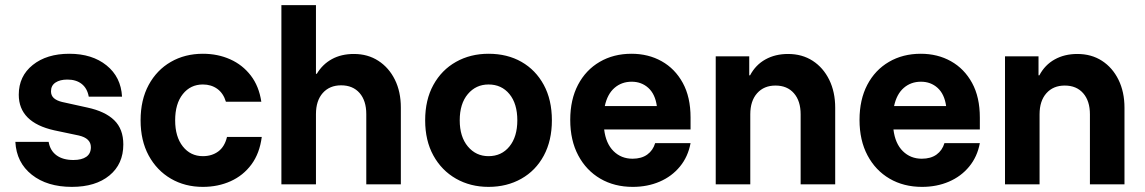

<svg xmlns="http://www.w3.org/2000/svg" viewBox="-20 -720 4472 750"><path d="M260.8 10Q164.2 10 104.2 -37.5Q44.2 -85 40 -165.8H170Q175.8 -131.7 200.8 -113.3Q225.8 -95 266.7 -95Q299.2 -95 317.1 -107.5Q335 -120 335 -145Q335 -180 287.5 -190.8L192.5 -210.8Q53.3 -241.7 53.3 -350Q53.3 -422.5 107.9 -466.2Q162.5 -510 250.8 -510Q340 -510 396.2 -464.6Q452.5 -419.2 456.7 -342.5H326.7Q320.8 -375 299.2 -392.1Q277.5 -409.2 243.3 -409.2Q214.2 -409.2 196.7 -397.5Q179.2 -385.8 179.2 -363.3Q179.2 -346.7 190.4 -336.7Q201.7 -326.7 222.5 -321.7L320.8 -300Q390.8 -285 426.2 -250.4Q461.7 -215.8 461.7 -155.8Q461.7 -79.2 407.5 -34.6Q353.3 10 260.8 10Z M772.5 10Q702.5 10 647.5 -22.1Q592.5 -54.2 560.8 -112.5Q529.2 -170.8 529.2 -250Q529.2 -330 560.8 -388.3Q592.5 -446.7 647.5 -478.3Q702.5 -510 772.5 -510Q830.8 -510 879.2 -488.3Q927.5 -466.7 959.6 -425Q991.7 -383.3 1000.8 -322.5H862.5Q852.5 -355.8 828.8 -372.9Q805 -390 772.5 -390Q724.2 -390 694.2 -352.5Q664.2 -315 664.2 -250Q664.2 -185.8 694.2 -147.9Q724.2 -110 772.5 -110Q807.5 -110 832.5 -128.3Q857.5 -146.7 866.7 -185H1002.5Q994.2 -120.8 962.1 -77.5Q930 -34.2 880.8 -12.1Q831.7 10 772.5 10Z M1079.2 0V-700H1214.2V-431.7H1217.5Q1240 -469.2 1276.7 -489.2Q1313.3 -509.2 1362.5 -509.2Q1416.7 -509.2 1457.9 -482.5Q1499.2 -455.8 1522.5 -408.8Q1545.8 -361.7 1545.8 -300V0H1410.8V-274.2Q1410.8 -326.7 1384.6 -356.7Q1358.3 -386.7 1312.5 -386.7Q1267.5 -386.7 1240.8 -356.7Q1214.2 -326.7 1214.2 -274.2V0Z M1888.3 10Q1817.5 10 1761.2 -22.1Q1705 -54.2 1672.9 -112.5Q1640.8 -170.8 1640.8 -250Q1640.8 -330 1672.9 -388.3Q1705 -446.7 1761.2 -478.3Q1817.5 -510 1888.3 -510Q1961.7 -510 2017.1 -478.3Q2072.5 -446.7 2104.2 -388.3Q2135.8 -330 2135.8 -250Q2135.8 -170.8 2104.2 -112.1Q2072.5 -53.3 2016.2 -21.7Q1960 10 1888.3 10ZM1888.3 -110Q1939.2 -110 1970 -147.9Q2000.8 -185.8 2000.8 -250Q2000.8 -315 1970 -352.5Q1939.2 -390 1888.3 -390Q1839.2 -390 1807.5 -352.5Q1775.8 -315 1775.8 -250Q1775.8 -185.8 1807.5 -147.9Q1839.2 -110 1888.3 -110Z M2451.7 10Q2380 10 2325 -22.1Q2270 -54.2 2238.8 -112.9Q2207.5 -171.7 2207.5 -251.7Q2207.5 -330.8 2237.9 -388.8Q2268.3 -446.7 2322.5 -478.3Q2376.7 -510 2446.7 -510Q2512.5 -510 2564.6 -480.8Q2616.7 -451.7 2647.1 -396.2Q2677.5 -340.8 2677.5 -260.8V-214.2H2340Q2346.7 -159.2 2376.7 -129.6Q2406.7 -100 2450.8 -100Q2485.8 -100 2508.3 -116.2Q2530.8 -132.5 2539.2 -160.8H2677.5Q2667.5 -107.5 2635.8 -69.2Q2604.2 -30.8 2556.7 -10.4Q2509.2 10 2451.7 10ZM2342.5 -305.8H2545.8Q2539.2 -352.5 2512.5 -376.7Q2485.8 -400.8 2447.5 -400.8Q2408.3 -400.8 2380.4 -376.7Q2352.5 -352.5 2342.5 -305.8Z M2775.8 0V-500H2906.7V-425.8H2910Q2931.7 -466.7 2970 -487.9Q3008.3 -509.2 3058.3 -509.2Q3113.3 -509.2 3154.6 -482.5Q3195.8 -455.8 3219.2 -408.3Q3242.5 -360.8 3242.5 -299.2V0H3107.5V-273.3Q3107.5 -325.8 3081.2 -355.8Q3055 -385.8 3009.2 -385.8Q2964.2 -385.8 2937.5 -355.8Q2910.8 -325.8 2910.8 -273.3V0Z M3581.7 10Q3510 10 3455 -22.1Q3400 -54.2 3368.8 -112.9Q3337.5 -171.7 3337.5 -251.7Q3337.5 -330.8 3367.9 -388.8Q3398.3 -446.7 3452.5 -478.3Q3506.7 -510 3576.7 -510Q3642.5 -510 3694.6 -480.8Q3746.7 -451.7 3777.1 -396.2Q3807.5 -340.8 3807.5 -260.8V-214.2H3470Q3476.7 -159.2 3506.7 -129.6Q3536.7 -100 3580.8 -100Q3615.8 -100 3638.3 -116.2Q3660.8 -132.5 3669.2 -160.8H3807.5Q3797.5 -107.5 3765.8 -69.2Q3734.2 -30.8 3686.7 -10.4Q3639.2 10 3581.7 10ZM3472.5 -305.8H3675.8Q3669.2 -352.5 3642.5 -376.7Q3615.8 -400.8 3577.5 -400.8Q3538.3 -400.8 3510.4 -376.7Q3482.5 -352.5 3472.5 -305.8Z M3905.8 0V-500H4036.7V-425.8H4040Q4061.7 -466.7 4100 -487.9Q4138.3 -509.2 4188.3 -509.2Q4243.3 -509.2 4284.6 -482.5Q4325.8 -455.8 4349.2 -408.3Q4372.5 -360.8 4372.5 -299.2V0H4237.5V-273.3Q4237.5 -325.8 4211.2 -355.8Q4185 -385.8 4139.2 -385.8Q4094.2 -385.8 4067.5 -355.8Q4040.8 -325.8 4040.8 -273.3V0Z"/></svg>

Font: Funnel Sans
Style: Bold
Weight: 700
Designer: NORD ID, Kristian Moeller
Foundry: Dicotype
Version: Version 1.000